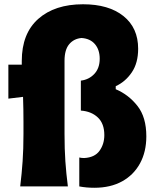

<svg xmlns="http://www.w3.org/2000/svg" viewBox="-20 -869 737 895"><path d="M419.9 6.3Q382.3 6.3 349.6 0V-134.8Q360.4 -132.3 372.1 -132.3Q421.4 -134.8 443.8 -166Q466.3 -197.3 466.3 -239.3Q466.3 -293 436 -321.5Q405.8 -350.1 356.9 -353.5V-493.2Q394.5 -497.6 419.7 -524.4Q444.8 -551.3 444.8 -595.2Q444.8 -636.7 422.9 -662.8Q400.9 -689 360.4 -691.9Q324.7 -689 302.7 -663.1Q280.8 -637.2 280.8 -585.9V-244.6Q280.8 -173.8 284.7 -116.9Q288.6 -60.1 296.4 0H74.2Q81.5 -60.1 85.4 -116.9Q89.4 -173.8 89.4 -244.6V-300.8Q89.4 -329.6 88.9 -359.1Q88.4 -388.7 87.4 -417.5L19 -409.2V-567.4H81.5V-584.5Q81.5 -712.9 158.4 -781Q235.4 -849.1 367.2 -849.1Q486.8 -849.1 555.4 -794.2Q624 -739.3 624 -641.6Q624 -575.2 594.2 -531.5Q564.5 -487.8 519.5 -467.3V-453.1Q579.6 -427.7 620.8 -375.2Q662.1 -322.8 662.1 -233.4Q662.1 -161.6 632.8 -107.7Q603.5 -53.7 549.3 -23.7Q495.1 6.3 419.9 6.3Z"/></svg>

Font: Pinar-FD ExtraBold
Style: Regular
Weight: 800
Designer: Amin Abedi
Version: Version 3.000